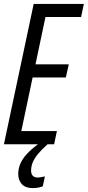

<svg xmlns="http://www.w3.org/2000/svg" viewBox="-20 -734 447 977"><path d="M0 0 151.4 -713.9H406.7L392.6 -647.5H211.4L160.6 -406.7H330.1L314.9 -339.8H146L88.4 -66.9H269.5L255.4 0ZM146 223.1Q109.9 223.1 91.3 203.1Q72.8 183.1 72.8 151.9Q72.8 124 83.3 99.4Q93.8 74.7 116 50.3Q138.2 25.9 173.3 0H222.2Q192.4 26.4 173.6 49.1Q154.8 71.8 146.5 92.5Q138.2 113.3 138.2 134.3Q138.2 150.9 146.7 160.2Q155.3 169.4 171.9 169.4Q179.2 169.4 188.7 167.5Q198.2 165.5 208.5 163.6L197.8 213.9Q186 218.8 173.3 220.9Q160.6 223.1 146 223.1Z"/></svg>

Font: Open Sans Condensed
Style: Italic
Weight: 400
Width: 3
Italic angle: -12°
Designer: Monotype Design Team
Foundry: Monotype Imaging Inc.
Version: Version 3.000